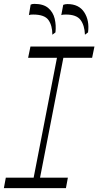

<svg xmlns="http://www.w3.org/2000/svg" viewBox="-21 -970 507 990"><path d="M142 0 284 -730H317L175 0ZM-1 0 9 -54H329L319 0ZM124 -672 136 -730H466L454 -672ZM417 -791Q415 -840 394 -867.5Q373 -895 319 -895Q312 -895 306 -894.5Q300 -894 295 -892L305 -945Q310 -947 315.5 -948Q321 -949 327 -949Q386 -949 413.5 -906.5Q441 -864 433 -803ZM249 -791Q249 -838 229 -866.5Q209 -895 150 -895Q144 -895 138.5 -894.5Q133 -894 128 -892L137 -946Q144 -950 156 -950Q203 -950 228 -928.5Q253 -907 261 -873.5Q269 -840 265 -803Z"/></svg>

Font: Savate ExtraLight
Style: Italic
Weight: 200
Italic angle: -11°
Designer: Max Esnée
Foundry: Plomb Type
Version: Version 2.000